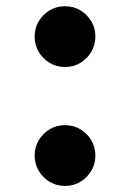

<svg xmlns="http://www.w3.org/2000/svg" viewBox="-20 -596 432 632"><path d="M194 -375.5Q166 -375.5 143.5 -389Q121 -402.5 107.5 -425.2Q94 -448 94 -475.5Q94 -503.5 107.5 -526Q121 -548.5 143.5 -562Q166 -575.5 194 -575.5Q222 -575.5 244.5 -562Q267 -548.5 280.5 -526Q294 -503.5 294 -475.5Q294 -448 280.5 -425.2Q267 -402.5 244.5 -389Q222 -375.5 194 -375.5ZM194 16Q166 16 143.5 2.5Q121 -11 107.5 -33.8Q94 -56.5 94 -84Q94 -112 107.5 -134.5Q121 -157 143.5 -170.5Q166 -184 194 -184Q222 -184 244.5 -170.5Q267 -157 280.5 -134.5Q294 -112 294 -84Q294 -56.5 280.5 -33.8Q267 -11 244.5 2.5Q222 16 194 16Z"/></svg>

Font: Spartan Thin
Style: Bold
Weight: 700
Version: Version 1.004